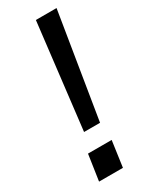

<svg xmlns="http://www.w3.org/2000/svg" viewBox="-185 -739 614 780"><g transform="rotate(-30 122.0 -348.5)"><path d="M79 -205 137 -697H234L154 -205ZM31 0 49 -121H160L143 0Z"/></g></svg>

Font: Hanken Grotesk Medium
Style: Italic
Weight: 500
Italic angle: -8°
Designer: Alfredo Marco Pradil
Foundry: Hanken Design Co.
Version: Version 3.013